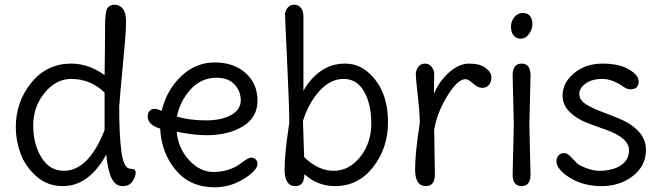

<svg xmlns="http://www.w3.org/2000/svg" viewBox="-20 -780 2801 815"><path d="M424 -228V-387Q364 -445 282 -445Q218 -445 169.5 -386Q121 -327 121 -247.5Q121 -168 156 -111.5Q191 -55 251 -55Q356 -55 424 -228ZM530 -64Q556 -64 556 -49Q556 -30 542.5 -10Q529 10 500 10Q471 10 454.5 -22Q438 -54 431 -124Q358 10 246 10Q181 10 134 -32Q87 -74 67 -129Q47 -184 47 -239Q47 -348 113 -429Q179 -510 282 -510Q357 -510 424 -461Q426 -600 426 -664.5Q426 -729 435.5 -744.5Q445 -760 466.5 -760Q488 -760 501.5 -742.5Q515 -725 515 -691Q515 -657 511 -607.5Q507 -558 499 -476.5Q491 -395 486 -329Q486 -207 495 -138Q504 -69 530 -64Z M900 -450Q834 -450 789 -400.5Q744 -351 731 -285Q786 -269 853.5 -269Q921 -269 961.5 -292Q1002 -315 1002 -354Q1002 -393 975.5 -421.5Q949 -450 900 -450ZM857 -206Q805 -206 730 -221Q736 -151 782.5 -100.5Q829 -50 886 -50Q920 -50 949 -59.5Q978 -69 993 -80Q1033 -111 1045.5 -111Q1058 -111 1065.5 -103.5Q1073 -96 1073 -85Q1073 -57 1015.5 -21Q958 15 891 15Q787 15 726 -58Q665 -131 660 -234Q607 -250 607 -286Q607 -301 615.5 -309.5Q624 -318 636 -318Q648 -318 666 -309Q688 -399 749.5 -457Q811 -515 891.5 -515Q972 -515 1022.5 -470Q1073 -425 1073 -353Q1073 -281 1010.5 -243.5Q948 -206 857 -206Z M1627 -261Q1627 -152 1564 -71Q1501 10 1402 10Q1327 10 1272 -41Q1272 10 1234 10Q1188 10 1188 -60.5Q1188 -131 1208 -258Q1208 -326 1199 -514.5Q1190 -703 1190 -718Q1190 -733 1200.5 -746.5Q1211 -760 1229 -760Q1247 -760 1257.5 -746.5Q1268 -733 1268 -710V-394Q1295 -445 1340.5 -477.5Q1386 -510 1444.5 -510Q1503 -510 1546 -470Q1627 -397 1627 -261ZM1266 -267 1271 -113Q1331 -55 1396.5 -55Q1462 -55 1509 -114Q1556 -173 1556 -255.5Q1556 -338 1525.5 -391.5Q1495 -445 1439 -445Q1383 -445 1337 -395Q1291 -345 1266 -267Z M1823 -229 1826 -41Q1826 10 1788 10Q1742 10 1742 -60.5Q1742 -131 1762 -258Q1762 -300 1753.5 -373Q1745 -446 1745 -464Q1745 -482 1755.5 -496Q1766 -510 1784 -510Q1802 -510 1812.5 -496Q1823 -482 1823 -465.5Q1823 -449 1822.5 -423.5Q1822 -398 1822 -381Q1842 -432 1884.5 -471Q1927 -510 1972 -510Q2017 -510 2041.5 -491.5Q2066 -473 2066 -452Q2066 -431 2055 -419Q2044 -407 2026.5 -407Q2009 -407 1988.5 -425.5Q1968 -444 1956 -444Q1923 -444 1879 -373Q1835 -302 1823 -229Z M2199 -725Q2220 -725 2230 -711.5Q2240 -698 2240 -677.5Q2240 -657 2226 -636.5Q2212 -616 2191 -616Q2170 -616 2159.5 -630Q2149 -644 2149 -667Q2149 -690 2163.5 -707.5Q2178 -725 2199 -725ZM2227 -250 2232 -40Q2232 10 2194 10Q2156 10 2156 -40L2161 -250L2156 -460Q2156 -510 2194 -510Q2232 -510 2232 -460Z M2722 -144Q2722 -76 2666.5 -33Q2611 10 2533.5 10Q2456 10 2399 -25.5Q2342 -61 2342 -96Q2342 -111 2351 -120.5Q2360 -130 2371.5 -130Q2383 -130 2390 -125.5Q2397 -121 2409 -108Q2421 -95 2430.5 -86Q2440 -77 2469.5 -66Q2499 -55 2524 -55Q2579 -55 2614.5 -77.5Q2650 -100 2650 -143Q2650 -195 2550 -230Q2509 -244 2467.5 -260.5Q2426 -277 2397 -306Q2368 -335 2368 -375Q2368 -429 2417 -469.5Q2466 -510 2537 -510Q2608 -510 2649.5 -485.5Q2691 -461 2691 -434Q2691 -401 2656 -401Q2641 -401 2626 -412Q2579 -445 2536 -445Q2493 -445 2466 -425.5Q2439 -406 2439 -380.5Q2439 -355 2468 -337Q2497 -319 2538.5 -304Q2580 -289 2622 -270.5Q2664 -252 2693 -219.5Q2722 -187 2722 -144Z"/></svg>

Font: Delius
Style: Regular
Weight: 400
Designer: Natalia Raices
Foundry: Natalia Raices
Version: Version 1.001